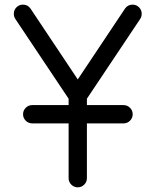

<svg xmlns="http://www.w3.org/2000/svg" viewBox="-20 -801 665 821"><path d="M273.4 -351.6V-378.9L45.4 -720.2Q39.1 -730 39.1 -742.2Q39.1 -758.3 50.5 -769.8Q62 -781.2 78.1 -781.2Q98.1 -781.2 109.9 -765.1L312.5 -461.4L515.1 -765.1Q526.9 -781.2 546.9 -781.2Q563 -781.2 574.5 -769.8Q585.9 -758.3 585.9 -742.2Q585.9 -730 579.6 -720.2L351.6 -378.9V-351.6H508.3Q524.4 -351.6 535.9 -340.1Q547.4 -328.6 547.4 -312.5Q547.4 -296.4 535.9 -284.9Q524.4 -273.4 508.3 -273.4H351.6V-39.1Q351.6 -22.9 340.1 -11.5Q328.6 0 312.5 0Q296.4 0 284.9 -11.5Q273.4 -22.9 273.4 -39.1V-273.4H117.7Q101.6 -273.4 90.1 -284.9Q78.6 -296.4 78.6 -312.5Q78.6 -328.6 90.1 -340.1Q101.6 -351.6 117.7 -351.6Z"/></svg>

Font: Comfortaa
Style: Regular
Weight: 400
Designer: Johan Aakerlund - aajohan
Foundry: Johan Aakerlund
Version: Version 2.004 2013